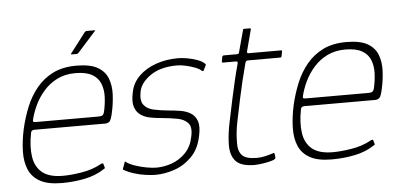

<svg xmlns="http://www.w3.org/2000/svg" viewBox="-46 -715 1688 810"><g transform="rotate(-5 798.0 -310.0)"><path d="M45 -237Q56 -285 74 -329Q92 -373 121 -408Q150 -443 191 -463Q232 -483 289 -483Q348 -483 379 -465Q410 -447 421.5 -416.5Q433 -386 431.5 -349.5Q430 -313 422 -276Q415 -242 407.5 -235.5Q400 -229 389 -229H88Q87 -229 81.5 -227.5Q76 -226 74 -216Q63 -160 69.5 -116.5Q76 -73 105.5 -49Q135 -25 192 -25Q228 -25 273 -32.5Q318 -40 353 -59Q355 -61 360.5 -62.5Q366 -64 367 -59L371 -45Q372 -43 371 -41.5Q370 -40 366 -38Q330 -14 283 -4.5Q236 5 186 5Q127 5 93.5 -13.5Q60 -32 46 -65Q32 -98 33 -142Q34 -186 45 -237ZM389 -281Q396 -313 397 -343Q398 -373 388 -398Q378 -423 352.5 -437.5Q327 -452 282 -452Q238 -452 204.5 -435Q171 -418 147.5 -391Q124 -364 109.5 -333.5Q95 -303 88 -275Q86 -268 87 -264.5Q88 -261 97 -261Q164 -261 230.5 -261Q297 -261 364 -261Q375 -261 380.5 -264.5Q386 -268 389 -281ZM273 -532Q270 -532 270.5 -533.5Q271 -535 272 -536L337 -621Q340 -625 346 -625H379Q381 -625 381 -624Q381 -623 379 -621L302 -535Q300 -534 298.5 -533Q297 -532 295 -532Z M457 -60Q457 -62 459 -62Q461 -62 462 -60Q475 -50 498.5 -42Q522 -34 546.5 -29.5Q571 -25 588 -25Q622 -25 655 -37Q688 -49 713 -75Q738 -101 746 -142Q755 -182 739.5 -199.5Q724 -217 695 -222.5Q666 -228 633 -231Q607 -233 582.5 -237.5Q558 -242 540.5 -254Q523 -266 515.5 -289Q508 -312 517 -352Q525 -391 554 -419Q583 -447 626 -462Q669 -477 719 -477Q736 -477 758.5 -473Q781 -469 801.5 -461.5Q822 -454 833 -442Q834 -441 833.5 -440Q833 -439 833 -437L822 -415Q821 -412 815 -415Q806 -424 787.5 -431Q769 -438 748.5 -442.5Q728 -447 713 -447Q643 -447 600.5 -418Q558 -389 550 -352Q542 -313 556 -294.5Q570 -276 598 -270Q626 -264 657 -261Q683 -259 708.5 -255Q734 -251 753 -239.5Q772 -228 780 -205Q788 -182 779 -142Q768 -87 735 -54.5Q702 -22 661 -8.5Q620 5 582 5Q565 5 540 1.5Q515 -2 490 -10Q465 -18 447 -29Q447 -33 448 -35Z M1003 0Q945 0 922.5 -25Q900 -50 901 -96Q902 -139 912 -187Q922 -235 933 -287Q941 -324 949.5 -360.5Q958 -397 968 -433Q970 -442 962 -442H905Q904 -442 903 -444Q902 -446 902 -446L906 -468Q906 -468 908 -470Q910 -472 911 -472H968Q972 -472 974.5 -473.5Q977 -475 978 -480L1003 -572Q1004 -576 1006 -576H1032Q1034 -576 1035.5 -575Q1037 -574 1036 -572L1012 -481Q1011 -477 1012 -474.5Q1013 -472 1017 -472H1156Q1158 -472 1158.5 -471Q1159 -470 1159 -468L1155 -446Q1155 -446 1153.5 -444Q1152 -442 1150 -442H1011Q1009 -442 1005.5 -440Q1002 -438 1001 -433Q991 -396 982 -358.5Q973 -321 965 -283Q956 -239 946 -192Q936 -145 936 -100Q935 -65 951.5 -47Q968 -29 1014 -29Q1030 -29 1046.5 -32.5Q1063 -36 1082 -42Q1086 -44 1087.5 -43.5Q1089 -43 1090 -40L1092 -25Q1093 -19 1083 -14Q1072 -10 1055 -6.5Q1038 -3 1023 -1.5Q1008 0 1003 0Z M1188 -237Q1199 -285 1217 -329Q1235 -373 1264 -408Q1293 -443 1334 -463Q1375 -483 1432 -483Q1491 -483 1522 -465Q1553 -447 1564.5 -416.5Q1576 -386 1574.5 -349.5Q1573 -313 1565 -276Q1558 -242 1550.5 -235.5Q1543 -229 1532 -229H1231Q1230 -229 1224.5 -227.5Q1219 -226 1217 -216Q1206 -160 1212.5 -116.5Q1219 -73 1248.5 -49Q1278 -25 1335 -25Q1371 -25 1416 -32.5Q1461 -40 1496 -59Q1498 -61 1503.5 -62.5Q1509 -64 1510 -59L1514 -45Q1515 -43 1514 -41.5Q1513 -40 1509 -38Q1473 -14 1426 -4.5Q1379 5 1329 5Q1270 5 1236.5 -13.5Q1203 -32 1189 -65Q1175 -98 1176 -142Q1177 -186 1188 -237ZM1532 -281Q1539 -313 1540 -343Q1541 -373 1531 -398Q1521 -423 1495.5 -437.5Q1470 -452 1425 -452Q1381 -452 1347.5 -435Q1314 -418 1290.5 -391Q1267 -364 1252.5 -333.5Q1238 -303 1231 -275Q1229 -268 1230 -264.5Q1231 -261 1240 -261Q1307 -261 1373.5 -261Q1440 -261 1507 -261Q1518 -261 1523.5 -264.5Q1529 -268 1532 -281Z"/></g></svg>

Font: Glory Thin Thin
Style: Italic
Weight: 250
Italic angle: -12°
Version: Version 1.011